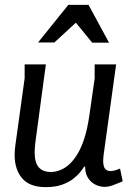

<svg xmlns="http://www.w3.org/2000/svg" viewBox="-20 -754 550 787"><path d="M168 -490 125 -171Q124 -160 123 -149.5Q122 -139 122 -130Q122 -87 139 -68Q156 -49 189 -49Q205 -49 223.5 -55.5Q242 -62 260 -77Q278 -92 295 -118.5Q312 -145 325 -184.5Q338 -224 346 -279L368 -432V-490H456L405 -121Q404 -114 403.5 -107Q403 -100 403 -95Q403 -71 411 -62Q419 -53 431 -53Q446 -53 459 -58Q472 -63 472 -63L483 -11Q483 -11 470.5 -5.5Q458 0 441 6Q424 12 408 12Q391 12 372.5 3.5Q354 -5 341.5 -23.5Q329 -42 329 -71H325Q320 -63 309 -49Q298 -35 280 -21Q262 -7 234.5 3Q207 13 168 13Q101 13 70.5 -23.5Q40 -60 40 -119Q40 -138 43 -159L81 -433V-490ZM291 -661 203 -580H136L260 -734H343L427 -579H358Z"/></svg>

Font: Rosario
Style: Italic
Weight: 400
Italic angle: -8.05°
Designer: Hector Gatti
Foundry: Omnibus Type
Version: Version 1.201